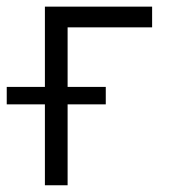

<svg xmlns="http://www.w3.org/2000/svg" viewBox="-62 -550 511 570"><path d="M389.6 -468.8H138.7V-292H252V-240.2H138.7V0H71.3V-240.2H-42V-292H71.3V-530.3H389.6Z"/></svg>

Font: Pretendard Std Light
Style: Regular
Weight: 300
Designer: Base glyphs from Inter by Rasmus Andersson; Hangeul glyphs from Noto Sans CJK(Source Han Sans) by Jang Soo-young and Kan
Foundry: Kil Hyung-jin
Version: Version 1.309